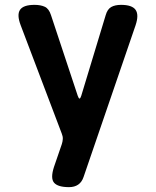

<svg xmlns="http://www.w3.org/2000/svg" viewBox="-20 -760 640 790"><path d="M264.1 10Q218.1 10 202.5 -8.2Q186.9 -26.3 202.1 -73.1L234.2 -166.5Q237.9 -177.6 238.4 -188.3Q238.9 -199 234.2 -210.1L64.9 -656.6Q48.7 -699.5 62.5 -719.7Q76.4 -740 122 -740Q147.4 -740 164.4 -732.1Q181.3 -724.3 189.8 -697.8L299.9 -365.8Q303.9 -354.4 307.2 -354.4Q310.6 -354.4 314.3 -365.8L414.7 -697.1Q421.8 -722.2 437.5 -731.1Q453.3 -740 478 -740Q523.6 -740 538 -719.4Q552.3 -698.8 537.8 -655.9L323.9 -31.9Q316.8 -10.6 301.6 -0.3Q286.4 10 264.1 10Z"/></svg>

Font: Maple Mono
Style: Regular
Weight: 400
Monospace: yes
Designer: subframe7536
Version: Version 7.300